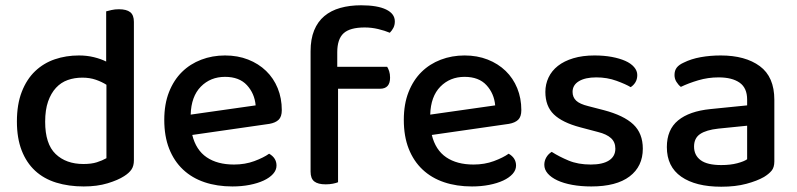

<svg xmlns="http://www.w3.org/2000/svg" viewBox="-20 -692 3017 727"><path d="M382 -459V-649Q389 -651 402 -654Q415 -657 430 -657Q459 -657 473 -646Q487 -635 487 -609V-85Q487 -64 478 -50.5Q469 -37 450 -25Q427 -10 387.5 2Q348 14 297 14Q240 14 193 -0.5Q146 -15 113 -45.5Q80 -76 62 -122.5Q44 -169 44 -232Q44 -297 62.5 -344.5Q81 -392 113 -422.5Q145 -453 187.5 -467.5Q230 -482 279 -482Q309 -482 335.5 -475.5Q362 -469 382 -459ZM383 -371Q366 -382 343 -390Q320 -398 292 -398Q262 -398 236.5 -389Q211 -380 192 -359.5Q173 -339 162 -307.5Q151 -276 151 -231Q151 -147 190.5 -109Q230 -71 296 -71Q326 -71 346.5 -77.5Q367 -84 383 -93Z M708 -181Q722 -124 762.5 -96.5Q803 -69 866 -69Q908 -69 943 -82Q978 -95 999 -110Q1027 -94 1027 -65Q1027 -48 1014 -33.5Q1001 -19 978.5 -8.5Q956 2 925.5 8Q895 14 860 14Q802 14 754.5 -2Q707 -18 673 -50Q639 -82 620.5 -129Q602 -176 602 -238Q602 -298 620 -343.5Q638 -389 669 -419.5Q700 -450 742 -466Q784 -482 832 -482Q880 -482 919.5 -466.5Q959 -451 987.5 -423.5Q1016 -396 1031.5 -358Q1047 -320 1047 -275Q1047 -250 1035 -238.5Q1023 -227 1000 -223ZM702 -258 948 -293Q944 -338 915 -369.5Q886 -401 832 -401Q777 -401 740.5 -364Q704 -327 702 -258Z M1257 -439H1446Q1450 -433 1453.5 -422.5Q1457 -412 1457 -398Q1457 -356 1419 -356H1260V-2Q1253 1 1240.5 3.5Q1228 6 1213 6Q1184 6 1170 -5Q1156 -16 1156 -42V-498Q1156 -544 1169.5 -577Q1183 -610 1208 -631Q1233 -652 1268.5 -662Q1304 -672 1347 -672Q1409 -672 1442 -656Q1475 -640 1475 -611Q1475 -597 1469.5 -586.5Q1464 -576 1456 -568Q1437 -576 1412 -582Q1387 -588 1361 -588Q1305 -588 1281 -566Q1257 -544 1257 -494Z M1615 -181Q1629 -124 1669.5 -96.5Q1710 -69 1773 -69Q1815 -69 1850 -82Q1885 -95 1906 -110Q1934 -94 1934 -65Q1934 -48 1921 -33.5Q1908 -19 1885.5 -8.5Q1863 2 1832.5 8Q1802 14 1767 14Q1709 14 1661.5 -2Q1614 -18 1580 -50Q1546 -82 1527.5 -129Q1509 -176 1509 -238Q1509 -298 1527 -343.5Q1545 -389 1576 -419.5Q1607 -450 1649 -466Q1691 -482 1739 -482Q1787 -482 1826.5 -466.5Q1866 -451 1894.5 -423.5Q1923 -396 1938.5 -358Q1954 -320 1954 -275Q1954 -250 1942 -238.5Q1930 -227 1907 -223ZM1609 -258 1855 -293Q1851 -338 1822 -369.5Q1793 -401 1739 -401Q1684 -401 1647.5 -364Q1611 -327 1609 -258Z M2219 14Q2180 14 2147 8Q2114 2 2090.5 -9Q2067 -20 2054 -35Q2041 -50 2041 -68Q2041 -83 2048.5 -96Q2056 -109 2069 -117Q2097 -99 2133 -84Q2169 -69 2217 -69Q2262 -69 2286 -84.5Q2310 -100 2310 -129Q2310 -154 2293.5 -169Q2277 -184 2245 -192L2177 -210Q2109 -228 2077 -259Q2045 -290 2045 -344Q2045 -373 2057 -398.5Q2069 -424 2092.5 -442.5Q2116 -461 2151 -471.5Q2186 -482 2231 -482Q2267 -482 2296.5 -476.5Q2326 -471 2347.5 -461.5Q2369 -452 2381 -438Q2393 -424 2393 -408Q2393 -392 2386 -380.5Q2379 -369 2368 -362Q2350 -373 2314.5 -386Q2279 -399 2238 -399Q2196 -399 2172 -384.5Q2148 -370 2148 -344Q2148 -324 2161.5 -311Q2175 -298 2208 -290L2266 -275Q2342 -255 2378 -221Q2414 -187 2414 -129Q2414 -62 2364 -24Q2314 14 2219 14Z M2809 -89V-216L2700 -205Q2654 -200 2631 -184.5Q2608 -169 2608 -137Q2608 -104 2633 -85.5Q2658 -67 2711 -67Q2746 -67 2772 -74Q2798 -81 2809 -89ZM2912 -314V-81Q2912 -58 2901.5 -45.5Q2891 -33 2873 -22Q2847 -7 2806 4Q2765 15 2711 15Q2614 15 2559.5 -23Q2505 -61 2505 -135Q2505 -201 2547.5 -236Q2590 -271 2670 -279L2809 -293V-315Q2809 -359 2780.5 -379Q2752 -399 2701 -399Q2661 -399 2624 -388Q2587 -377 2558 -363Q2548 -371 2541 -382.5Q2534 -394 2534 -408Q2534 -425 2542.5 -436Q2551 -447 2569 -455Q2597 -469 2633 -475.5Q2669 -482 2709 -482Q2802 -482 2857 -441.5Q2912 -401 2912 -314Z"/></svg>

Font: Baloo 2 Latin Medium
Style: Regular
Weight: 500
Designer: Sarang Kulkarni and Ek Type
Foundry: Ek Type
Version: Version 1.001